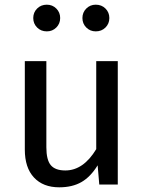

<svg xmlns="http://www.w3.org/2000/svg" viewBox="-20 -788 615 820"><path d="M483 0H404L397 -82Q367 -33 328 -10.5Q289 12 233 12Q164 12 125 -30Q86 -72 86 -149V-527H178V-159Q178 -105 197 -82.5Q216 -60 259 -60Q336 -60 391 -151V-527H483ZM237 -711Q237 -687 220.5 -670.5Q204 -654 180 -654Q155 -654 138.5 -670.5Q122 -687 122 -711Q122 -735 138.5 -751.5Q155 -768 180 -768Q204 -768 220.5 -751.5Q237 -735 237 -711ZM447 -711Q447 -687 430.5 -670.5Q414 -654 389 -654Q365 -654 348.5 -670.5Q332 -687 332 -711Q332 -735 348.5 -751.5Q365 -768 389 -768Q414 -768 430.5 -751.5Q447 -735 447 -711Z"/></svg>

Font: FiraGOUPP
Style: Medium
Weight: 400
Designer: bBox Type
Foundry: bBox Type GmbH
Version: Version 1.001